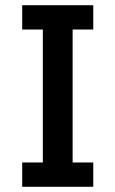

<svg xmlns="http://www.w3.org/2000/svg" viewBox="-20 -715 442 735"><path d="M65 0V-93H144V-602H65V-695H337V-602H258V-93H337V0Z"/></svg>

Font: Parkinsans Light Medium
Style: Regular
Weight: 500
Version: Version 1.000